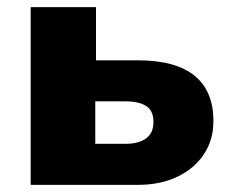

<svg xmlns="http://www.w3.org/2000/svg" viewBox="-20 -518 650 538"><path d="M66 0V-498H249V-349H366Q472 -349 525 -306Q578 -263 578 -179Q578 -126 551.5 -86Q525 -46 477.5 -23Q430 0 366 0ZM247 -115H332Q368 -115 389 -130Q410 -145 410 -176Q410 -208 389.5 -221Q369 -234 332 -234H247Z"/></svg>

Font: Nunito Sans 10pt Black
Style: Regular
Weight: 900
Designer: Vernon Adams
Foundry: Vernon Adams
Version: Version 3.101;gftools[0.9.27]